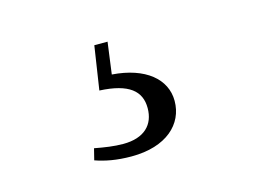

<svg xmlns="http://www.w3.org/2000/svg" viewBox="-48 -79 531 392"><g transform="rotate(-15 217.5 117.5)"><path d="M160 90C222 93 246 114 246 150C246 185 224 208 179 208C160 208 140 205 119 201L113 225C133 232 157 237 189 237C263 237 303 199 303 150C303 104 263 70 193 65L202 -2H174Z"/></g></svg>

Font: Source Han Serif CN
Style: Regular
Weight: 400
Designer: Ryoko NISHIZUKA 西塚涼子 (kana & ideographs); Frank Grießhammer (Latin, Greek & Cyrillic); Wenlong ZHANG 张文龙 (bopomofo); San
Foundry: Adobe
Version: Version 2.003;hotconv 1.1.1;makeotfexe 2.6.0